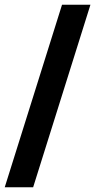

<svg xmlns="http://www.w3.org/2000/svg" viewBox="-33 -713 402 811"><path d="M-13 78 229 -693H349L107 78Z"/></svg>

Font: Bricolage Grotesque 96pt SemiBold
Style: Regular
Weight: 600
Designer: Mathieu Triay
Foundry: Atelier Triay
Version: Version 1.001; ttfautohint (v1.8.4.7-5d5b);gftools[0.9.33.de